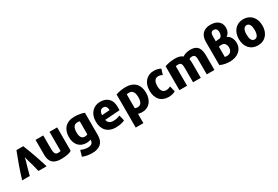

<svg xmlns="http://www.w3.org/2000/svg" viewBox="91 -2098 5279 3643"><g transform="rotate(-30 2730.5 -277.0)"><path d="M8 0C68 -201 137 -389 201 -551H350C417 -386 483 -201 544 0H365C344 -94 318 -191 290 -281C283 -307 273 -344 271 -356C269 -343 261 -309 253 -281C226 -190 197 -90 175 0Z M1086 -25C1042 5 958 21 851 21C673 21 612 -67 612 -217V-538H781V-267C781 -172 790 -110 858 -110C883 -110 904 -113 918 -118V-538H1086Z M1681 -25C1681 144 1584 218 1419 218C1342 218 1267 202 1214 179L1251 50C1294 70 1342 85 1404 85C1478 85 1516 51 1516 -4V-21C1504 -15 1470 -3 1422 -3C1282 -3 1186 -98 1186 -266C1186 -440 1286 -552 1469 -552C1553 -552 1632 -536 1681 -515ZM1515 -138V-424C1503 -428 1488 -430 1464 -430C1390 -430 1356 -373 1356 -271C1356 -169 1391 -123 1455 -123C1479 -123 1500 -129 1515 -138Z M2274 -229 1946 -206C1959 -144 1999 -111 2072 -111C2132 -111 2185 -126 2221 -143L2251 -19C2210 2 2140 21 2054 21C1868 21 1775 -98 1775 -265C1775 -446 1885 -552 2033 -552C2180 -552 2274 -464 2274 -311ZM2112 -325C2109 -394 2081 -430 2030 -430C1975 -430 1942 -386 1940 -312Z M2876 -266C2876 -94 2783 19 2631 19C2593 19 2563 13 2543 5V210H2375V-515C2428 -535 2506 -552 2596 -552C2768 -552 2876 -449 2876 -266ZM2707 -265C2707 -370 2671 -427 2595 -427C2572 -427 2555 -425 2543 -421V-117C2556 -111 2576 -105 2600 -105C2675 -105 2707 -163 2707 -265Z M3360 -16C3328 4 3275 21 3208 21C3044 21 2951 -90 2951 -266C2951 -440 3056 -552 3204 -552C3267 -552 3317 -537 3355 -515C3353 -510 3321 -402 3319 -397C3294 -410 3265 -421 3230 -421C3158 -421 3123 -365 3123 -267C3123 -170 3157 -114 3234 -114C3267 -114 3299 -124 3329 -140Z M4215 10H4047V-267C4047 -365 4046 -424 3974 -424C3946 -424 3923 -415 3908 -405C3914 -374 3916 -322 3916 -289V10H3747V-266C3747 -369 3745 -424 3671 -424C3647 -424 3629 -421 3616 -417V10H3448V-514C3507 -535 3584 -552 3675 -552C3756 -552 3805 -531 3836 -503C3871 -528 3927 -552 4005 -552C4188 -552 4215 -436 4215 -291Z M4807 -574C4807 -507 4778 -450 4728 -419C4796 -388 4839 -312 4839 -221C4839 -78 4724 21 4551 21C4487 21 4398 9 4341 -27V-535C4341 -685 4426 -772 4572 -772C4720 -772 4807 -699 4807 -574ZM4669 -219C4669 -292 4631 -337 4572 -337C4543 -337 4526 -335 4509 -330V-106C4522 -102 4538 -100 4555 -100C4624 -100 4669 -147 4669 -219ZM4509 -447C4534 -452 4567 -455 4598 -456C4635 -467 4656 -505 4656 -565C4656 -625 4628 -656 4576 -656C4532 -656 4509 -625 4509 -559Z M5426 -265C5426 -96 5328 21 5167 21C5007 21 4908 -96 4908 -265C4908 -434 5010 -552 5167 -552C5326 -552 5426 -434 5426 -265ZM5256 -265C5256 -356 5230 -422 5167 -422C5104 -422 5078 -356 5078 -265C5078 -173 5104 -109 5167 -109C5230 -109 5256 -173 5256 -265Z"/></g></svg>

Font: Repo ExtraBold
Style: Bold
Weight: 700
Designer: Stefan Peev
Foundry: Context Ltd
Version: Version 1.502